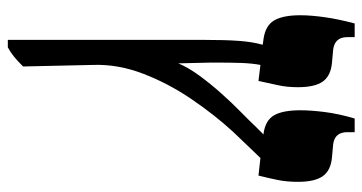

<svg xmlns="http://www.w3.org/2000/svg" viewBox="-238 -449 927 491"><g transform="rotate(90 225.5 -203.5)"><path d="M82 240V-262Q82 -316 84.5 -350.5Q87 -385 94 -410V-412L79 -414Q45 -419 32 -441.5Q19 -464 19 -508Q19 -535 24 -570.5Q29 -606 40 -647H75V-628Q75 -596 107 -592L140 -589Q174 -586 188.5 -565.5Q203 -545 203 -502Q203 -474 198 -451.5Q193 -429 187 -401L146 -406Q142 -384 141 -357.5Q140 -331 140 -282L142 -196Q153 -222 173.5 -250Q194 -278 218.5 -305.5Q243 -333 266 -355.5Q289 -378 304 -394L324 -414H321Q287 -419 274.5 -441.5Q262 -464 262 -508Q262 -535 266.5 -570.5Q271 -606 283 -647H318V-628Q318 -596 349 -592L382 -589Q416 -586 430.5 -565.5Q445 -545 445 -502Q445 -474 440.5 -451.5Q436 -429 429 -401L384 -406L317 -336Q273 -288 233 -229Q193 -170 168.5 -106Q144 -42 146 21L150 201Q135 216 124.5 224.5Q114 233 101 240Z"/></g></svg>

Font: Noto Serif Hebrew Condensed Black
Style: Regular
Weight: 900
Width: 3
Designer: Monotype Design Team
Foundry: Monotype Imaging Inc.
Version: Version 2.004; ttfautohint (v1.8.4.7-5d5b)